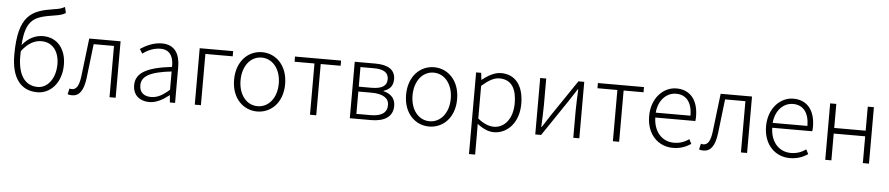

<svg xmlns="http://www.w3.org/2000/svg" viewBox="-52 -1189 8365 1806"><g transform="rotate(5 4131.0 -285.5)"><path d="M500 -809C469 -793 455 -787 398 -779C193 -747 64 -698 64 -318C64 -102 153 13 310 13C432 13 537 -94 537 -266C537 -418 451 -518 319 -518C247 -518 177 -484 124 -416C140 -673 231 -692 410 -721C453 -728 484 -734 513 -753ZM310 -37C183 -37 121 -142 121 -311C121 -328 121 -344 122 -359C187 -443 248 -469 308 -469C417 -469 476 -382 476 -266C476 -131 402 -37 310 -37Z M638 13C706 13 746 -41 761 -161C774 -269 787 -376 799 -484H991V0H1049V-533H753C738 -412 725 -295 710 -174C699 -85 675 -45 632 -45C623 -45 615 -46 609 -49L596 6C609 11 619 13 638 13Z M1367 13C1435 13 1497 -24 1553 -68H1555L1561 0H1610V-338C1610 -456 1565 -547 1438 -547C1351 -547 1277 -504 1236 -477L1262 -435C1299 -463 1358 -496 1430 -496C1530 -496 1555 -414 1552 -335C1317 -308 1212 -250 1212 -134C1212 -35 1281 13 1367 13ZM1379 -36C1319 -36 1270 -64 1270 -137C1270 -219 1341 -268 1552 -292V-119C1488 -63 1439 -36 1379 -36Z M1796 0H1854V-484H2112V-533H1796Z M2385 13C2514 13 2626 -89 2626 -266C2626 -444 2514 -547 2385 -547C2256 -547 2144 -444 2144 -266C2144 -89 2256 13 2385 13ZM2385 -37C2281 -37 2205 -130 2205 -266C2205 -402 2281 -496 2385 -496C2489 -496 2566 -402 2566 -266C2566 -130 2489 -37 2385 -37Z M2884 0H2943V-484H3131V-533H2696V-484H2884Z M3260 0H3461C3585 0 3666 -48 3666 -152C3666 -232 3611 -267 3554 -281V-285C3605 -301 3643 -333 3643 -401C3643 -493 3572 -533 3455 -533H3260ZM3318 -303V-488H3445C3542 -488 3583 -456 3583 -396C3583 -337 3543 -303 3436 -303ZM3318 -46V-257H3443C3551 -257 3607 -219 3607 -155C3607 -82 3555 -46 3451 -46Z M4009 13C4138 13 4250 -89 4250 -266C4250 -444 4138 -547 4009 -547C3880 -547 3768 -444 3768 -266C3768 -89 3880 13 4009 13ZM4009 -37C3905 -37 3829 -130 3829 -266C3829 -402 3905 -496 4009 -496C4113 -496 4190 -402 4190 -266C4190 -130 4113 -37 4009 -37Z M4406 238H4464V46L4463 -52C4518 -9 4571 13 4620 13C4745 13 4855 -94 4855 -275C4855 -439 4782 -547 4641 -547C4576 -547 4515 -508 4463 -468H4461L4454 -533H4406ZM4615 -38C4576 -38 4521 -55 4464 -103V-411C4528 -467 4579 -496 4630 -496C4750 -496 4793 -403 4793 -275C4793 -132 4719 -38 4615 -38Z M5011 0H5066L5297 -342C5318 -374 5351 -424 5372 -457H5377C5374 -385 5370 -316 5370 -256V0H5427V-533H5372L5141 -192C5120 -159 5087 -109 5066 -76H5061C5064 -148 5068 -219 5068 -276V-533H5011Z M5744 0H5803V-484H5991V-533H5556V-484H5744Z M6311 13C6388 13 6438 -12 6481 -39L6459 -82C6419 -54 6374 -36 6317 -36C6202 -36 6125 -126 6122 -257H6500C6502 -270 6503 -284 6503 -299C6503 -456 6426 -547 6297 -547C6176 -547 6063 -439 6063 -266C6063 -91 6174 13 6311 13ZM6122 -303C6133 -426 6211 -497 6298 -497C6391 -497 6450 -432 6450 -303Z M6600 13C6668 13 6708 -41 6723 -161C6736 -269 6749 -376 6761 -484H6953V0H7011V-533H6715C6700 -412 6687 -295 6672 -174C6661 -85 6637 -45 6594 -45C6585 -45 6577 -46 6571 -49L6558 6C6571 11 6581 13 6600 13Z M7415 13C7492 13 7542 -12 7585 -39L7563 -82C7523 -54 7478 -36 7421 -36C7306 -36 7229 -126 7226 -257H7604C7606 -270 7607 -284 7607 -299C7607 -456 7530 -547 7401 -547C7280 -547 7167 -439 7167 -266C7167 -91 7278 13 7415 13ZM7226 -303C7237 -426 7315 -497 7402 -497C7495 -497 7554 -432 7554 -303Z M7749 0H7807V-253H8104V0H8162V-533H8104V-306H7807V-533H7749Z"/></g></svg>

Font: Spoqa Han Sans Neo Light
Style: Regular
Weight: 300
Designer: [Spoqa Han Sans Neo] Dong-huui Kim  Younghwa Kang  Yujin Lee  [Noto Sans] Ryoko NISHIZUKA  (kana & ideographs); Paul D. 
Foundry: Spoqa (http://www.spoqa-han-sans.com)
Version: Version 1.000